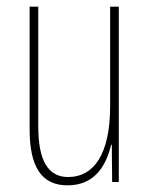

<svg xmlns="http://www.w3.org/2000/svg" viewBox="-20 -547 448 577"><path d="M337 -527H311V-228C311 -82 261 -15 185 -15C127 -15 95 -60 95 -167V-527H69V-159C69 -45 105 10 183 10C268 10 300 -54 314 -112H316L317 0H337Z"/></svg>

Font: Noto Sans Ethiopic ExtraCondensed Thin
Style: Regular
Weight: 100
Width: 2
Designer: Monotype Design Team
Foundry: Monotype Imaging Inc.
Version: Version 2.102